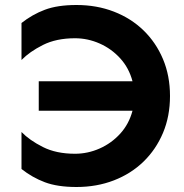

<svg xmlns="http://www.w3.org/2000/svg" viewBox="-20 -734 736 768"><path d="M135 -291V-409H510Q496 -462 461 -500.5Q426 -539 378.5 -560Q331 -581 280 -581Q205 -581 151.5 -554Q98 -527 66 -494V-642Q109 -676 159.5 -695Q210 -714 286 -714Q367 -714 435.5 -687.5Q504 -661 554 -612.5Q604 -564 632 -497.5Q660 -431 660 -350Q660 -269 632 -202.5Q604 -136 554 -87.5Q504 -39 435.5 -12.5Q367 14 286 14Q210 14 159.5 -5Q109 -24 66 -58V-206Q98 -173 151.5 -146Q205 -119 280 -119Q331 -119 378.5 -140Q426 -161 461 -199.5Q496 -238 510 -291Z"/></svg>

Font: Von Semi
Style: Regular
Weight: 600
Version: Version 4.000; ttfautohint (v1.8.4.7-5d5b)